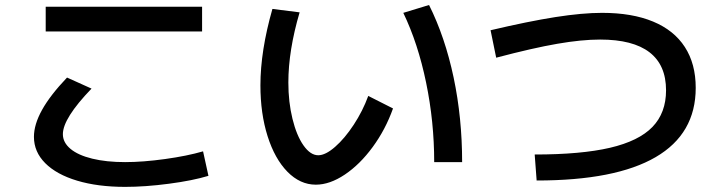

<svg xmlns="http://www.w3.org/2000/svg" viewBox="-20 -726 2852 765"><path d="M115.2 -180.7Q115.2 -230 147.5 -288.1Q179.7 -346.2 247.1 -417L344.7 -373Q230.5 -254.4 230.5 -191.4Q230.5 -158.2 261 -132.8Q291.5 -107.4 347.7 -93.8Q403.8 -80.1 478.5 -80.1Q549.3 -80.1 637.5 -92.3Q725.6 -104.5 789.1 -123L810.5 -25.4Q747.6 -6.3 653.1 6.1Q558.6 18.6 478.5 18.6Q369.6 18.6 287.4 -6.1Q205.1 -30.8 160.2 -75.9Q115.2 -121.1 115.2 -180.7ZM162.1 -699.2H785.2V-600.6H162.1Z M1017.6 -385.7Q1017.6 -523.4 1065.4 -690.4L1173.8 -676.8Q1128.9 -524.4 1128.9 -397.5Q1128.9 -319.3 1145.3 -252.7Q1161.6 -186 1189.2 -146.7Q1216.8 -107.4 1248 -107.4Q1276.9 -107.4 1315.2 -140.9Q1353.5 -174.3 1389.4 -229Q1425.3 -283.7 1447.3 -343.8L1545.9 -293.9Q1516.1 -210 1465.1 -140.4Q1414.1 -70.8 1354 -30.5Q1293.9 9.8 1238.3 9.8Q1175.8 9.8 1125.2 -41.7Q1074.7 -93.3 1046.1 -183.6Q1017.6 -273.9 1017.6 -385.7ZM1586.9 -674.8 1689.5 -706.1Q1753.4 -578.1 1787.4 -417.2Q1821.3 -256.3 1821.3 -80.1H1710Q1710 -241.2 1677.7 -397.2Q1645.5 -553.2 1586.9 -674.8Z M2633.8 -366.2Q2633.8 -466.8 2567.9 -517.6Q2502 -568.4 2371.1 -568.4Q2297.4 -568.4 2200.2 -551.5Q2103 -534.7 1957 -496.1L1934.6 -605.5Q2085.4 -641.1 2193.1 -658Q2300.8 -674.8 2378.9 -674.8Q2498.5 -674.8 2582 -640.1Q2665.5 -605.5 2708.7 -538.6Q2752 -471.7 2752 -376Q2752 -192.9 2592.3 -99.9Q2432.6 -6.8 2118.2 -6.8L2110.4 -110.4Q2295.4 -110.4 2410.4 -137.2Q2525.4 -164.1 2579.6 -220.2Q2633.8 -276.4 2633.8 -366.2Z"/></svg>

Font: Pretendard JP SemiBold
Style: Regular
Weight: 600
Designer: Base glyphs from Inter by Rasmus Andersson; Hangeul glyphs from Noto Sans CJK(Source Han Sans) by Jang Soo-young and Kan
Foundry: Kil Hyung-jin
Version: Version 1.309